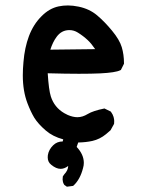

<svg xmlns="http://www.w3.org/2000/svg" viewBox="-20 -560 540 719"><path d="M355 -285.2Q323.2 -283.7 275.4 -283.7Q227.5 -283.7 158.7 -285.6Q162.6 -223.1 170.4 -198.7Q183.6 -157.7 220.7 -136.2Q227.1 -132.3 233.9 -129.4Q253.4 -121.1 270 -121.1Q289.1 -121.1 308.6 -133.1Q328.1 -145 371.1 -153.8L395 -142.1Q402.8 -131.3 405.3 -122.1Q407.7 -112.8 407.7 -106.9Q407.7 -101.1 407.2 -96.2L394 -72.3L377 -57.6Q354 -38.6 325.7 -32.2Q301.3 -26.9 272.9 -26.4L267.1 -9.8Q293.9 18.6 293.9 49.8Q293.9 59.6 291 69.3Q280.3 111.8 255.4 134.8L253.4 136.2L230.5 139.2L220.7 132.3Q216.8 126 215.8 121.6Q214.4 115.2 214.4 112.3Q214.4 106.4 215.3 100.6L220.7 92.8Q234.9 78.1 235.4 61.5Q221.2 72.3 207 72.3Q190.4 72.3 171.9 57.1Q158.7 46.9 158.7 29.3Q158.7 25.4 159.2 21Q162.6 0 179.2 -16.1Q193.8 -30.3 214.8 -30.3L216.8 -38.1Q177.2 -48.8 151.4 -71.3Q123 -95.7 108.4 -119.1Q94.7 -142.1 83 -172.9Q65.4 -218.8 65.4 -277.8Q65.4 -301.3 67.9 -328.1Q72.3 -381.8 88.4 -424.8Q105 -468.8 135.3 -499Q164.6 -528.8 199.7 -536.1Q215.8 -539.6 234.4 -539.6Q252.9 -539.6 273.9 -535.2Q314.9 -526.9 343.8 -502.4Q371.6 -479 399.4 -445.3Q427.7 -411.1 436 -383.3Q444.3 -355.5 444.3 -323.2V-321.3L432.6 -297.9L430.2 -296.9Q413.1 -288.1 355 -285.2ZM239.7 -447.3Q210.4 -447.3 191.9 -421.9Q177.7 -402.8 168.5 -374L336.4 -376Q321.8 -397.5 308.6 -409.7Q292 -425.3 271.5 -438Q256.8 -447.3 239.7 -447.3Z"/></svg>

Font: Bakudai
Style: Bold
Weight: 700
Version: Version 1.48